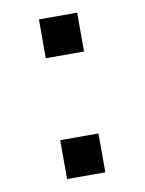

<svg xmlns="http://www.w3.org/2000/svg" viewBox="-66 -574 469 623"><g transform="rotate(-10 168.0 -263.0)"><path d="M105 -398V-526H231V-398ZM105 0V-128H231V0Z"/></g></svg>

Font: Archivo Variable SemiBold
Style: Regular
Weight: 600
Designer: Hector Gatti
Foundry: Omnibus-Type
Version: Version 2.001